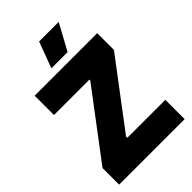

<svg xmlns="http://www.w3.org/2000/svg" viewBox="-264 -999 1096 1096"><g transform="rotate(-45 284.5 -450.5)"><path d="M433 -901H275L216 -743H347ZM20 0H549V-156H242V-166L543 -565V-700H38V-544H324V-537L20 -134Z"/></g></svg>

Font: Fixel Text ExtraBold
Style: Regular
Weight: 800
Width: 4
Designer: AlfaBravo + MacPaw
Foundry: Kyrylo Tkachov, Marchela Mozhyna, Serhii Makarenko, Maria Weinstein, Zakhar Kryvoshyya
Version: Version 1.211